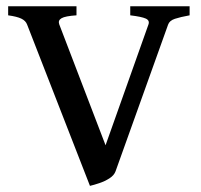

<svg xmlns="http://www.w3.org/2000/svg" viewBox="-20 -586 647 619"><path d="M591.3 -536.6Q561.5 -531.2 543.9 -525.4Q526.4 -519.5 522 -506.8L352.5 -33.7Q347.7 -20.5 332.8 -11Q317.9 -1.5 300.3 4.4Q282.7 10.3 270 13.2L67.4 -506.8Q63 -519 48.8 -525.9Q34.7 -532.7 6.3 -536.6V-565.9H226.6V-536.6Q190.4 -534.2 178.5 -527.3Q166.5 -520.5 170.9 -507.8L320.3 -117.7L458.5 -506.8Q463.4 -520 450 -526.1Q436.5 -532.2 399.9 -536.6V-565.9H591.3Z"/></svg>

Font: Dai Banna SIL Medium
Style: Regular
Weight: 500
Designer: Victor Gaultney
Foundry: SIL International
Version: Version 4.000